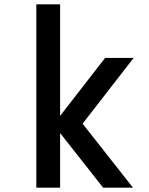

<svg xmlns="http://www.w3.org/2000/svg" viewBox="-20 -868 690 888"><path d="M457 0 227 -292 466 -600H598L362 -296L595 0ZM148 0V-848H258V0Z"/></svg>

Font: Martian Mono SemiCondensed
Style: Regular
Weight: 400
Width: 4
Designer: Roman Shamin
Foundry: Evil Martians
Version: Version 1.000